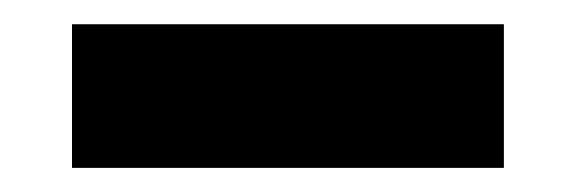

<svg xmlns="http://www.w3.org/2000/svg" viewBox="-20 -780 480 160"><path d="M399.9 -640.1H40V-759.8H399.9Z"/></svg>

Font: Yokawerad
Style: Regular
Weight: 500
Designer: gluk
Foundry: gluk
Version: Version 0.79